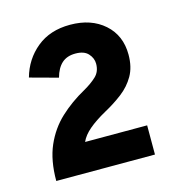

<svg xmlns="http://www.w3.org/2000/svg" viewBox="-74 -938 516 559"><g transform="rotate(-15 184.5 -658.5)"><path d="M29 -444Q29 -506 48 -549.5Q67 -593 100.2 -624Q133.5 -655 176 -678.5Q199 -691.5 214.2 -705.8Q229.5 -720 229.5 -744Q229.5 -760.5 217.2 -774.2Q205 -788 178.5 -788Q153 -788 137.5 -774Q122 -760 114.5 -732.5L30 -755.5Q44.5 -807.5 84.5 -840.2Q124.5 -873 185 -873Q248.5 -873 288 -838Q327.5 -803 327.5 -745Q327.5 -707.5 312.5 -681.5Q297.5 -655.5 273 -636.8Q248.5 -618 219 -602Q187.5 -584.5 167.5 -567.5Q147.5 -550.5 139.5 -532H326.5V-444Z"/></g></svg>

Font: Overpass SemiBold
Style: Regular
Weight: 600
Designer: Delve Withrington, Dave Bailey, Thomas Jockin
Foundry: Delve Fonts LLC
Version: Version 4.000